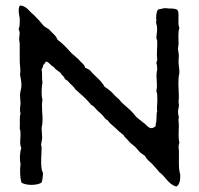

<svg xmlns="http://www.w3.org/2000/svg" viewBox="-20 -682 728 701"><path d="M624 -1C636 -8 639 -25 638 -45C629 -72 636 -115 632 -146C632 -152 633 -156 635 -161C630 -181 633 -203 633 -225C633 -235 630 -244 633 -254C631 -261 630 -268 630 -276C630 -282 633 -288 633 -295C634 -300 632 -305 632 -310C632 -316 633 -322 633 -328C633 -351 630 -373 632 -397C632 -404 635 -412 635 -419C635 -433 631 -448 632 -463C632 -468 633 -474 633 -479C633 -487 630 -496 630 -504C630 -511 632 -517 632 -523C632 -542 629 -562 635 -580C627 -596 636 -629 629 -644C624 -650 615 -650 606 -651C595 -650 589 -653 578 -652C572 -649 561 -650 556 -646C550 -635 549 -617 551 -607C552 -605 550 -605 550 -605C549 -596 552 -593 553 -586C555 -572 552 -560 551 -547C550 -539 555 -537 554 -529C555 -509 551 -488 554 -466C555 -460 551 -458 551 -452C554 -445 553 -435 554 -427C547 -405 557 -376 551 -351C551 -344 555 -341 554 -334C554 -325 555 -315 554 -306C554 -296 552 -285 554 -276C549 -263 554 -240 548 -228C554 -220 533 -210 526 -216C516 -220 512 -230 502 -235C495 -242 486 -247 479 -254C474 -258 471 -264 466 -269C452 -285 436 -296 422 -310C415 -322 402 -328 394 -339C385 -349 374 -358 362 -365C349 -390 325 -404 309 -425C304 -429 297 -432 291 -435C288 -448 276 -453 269 -463C261 -471 251 -479 242 -487C226 -504 210 -523 190 -537C184 -554 169 -562 159 -575L141 -586C129 -601 116 -615 102 -629C86 -640 79 -660 53 -662C45 -653 49 -628 52 -616C52 -598 53 -588 48 -575C55 -564 50 -552 50 -540C50 -535 51 -529 52 -523V-466C51 -447 57 -428 53 -410C56 -395 59 -381 58 -365C57 -355 53 -345 53 -334C53 -324 55 -314 55 -304C54 -292 51 -280 55 -268C50 -250 54 -234 52 -213C60 -192 48 -158 58 -142C52 -125 51 -101 55 -83C52 -62 53 -34 58 -16C72 -4 118 -4 132 -16C135 -24 136 -36 137 -47C137 -55 132 -58 132 -66C128 -91 132 -122 132 -143C132 -147 130 -150 130 -154L134 -178C134 -189 132 -201 132 -213C132 -220 135 -228 135 -236C137 -263 130 -290 135 -318C130 -335 132 -364 135 -381C132 -395 135 -415 132 -429C135 -433 137 -439 138 -444C139 -448 143 -447 143 -451C147 -451 144 -458 149 -457C161 -454 165 -442 176 -438C182 -428 193 -423 201 -416C204 -409 210 -406 214 -400C216 -393 222 -390 228 -386C236 -375 248 -368 255 -356C275 -338 296 -321 313 -299C323 -295 328 -286 335 -279C342 -272 351 -266 357 -258C362 -253 364 -246 372 -244C379 -233 390 -225 400 -216C410 -206 420 -197 431 -189C435 -180 443 -176 449 -168C455 -160 464 -154 471 -148C479 -141 484 -133 491 -126C497 -121 503 -118 509 -113C515 -101 526 -92 536 -83C544 -73 554 -64 562 -53C584 -38 594 -9 624 -1Z"/></svg>

Font: FuturaRener
Style: Regular
Weight: 400
Designer: BSozoo
Foundry: BSozoo
Version: Version 1.0